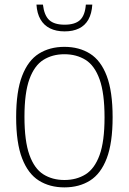

<svg xmlns="http://www.w3.org/2000/svg" viewBox="-20 -805 558 832"><path d="M259 7Q195.5 7 148.5 -22.5Q101.5 -52 75.8 -118.8Q50 -185.5 50 -297Q50 -409 75.8 -476Q101.5 -543 148.5 -572.5Q195.5 -602 259 -602Q323 -602 370 -572.5Q417 -543 442.5 -476Q468 -409 468 -297Q468 -185.5 442.5 -118.8Q417 -52 370 -22.5Q323 7 259 7ZM259 -25Q311.5 -25 350.8 -49.5Q390 -74 411.5 -133Q433 -192 433 -296Q433 -401.5 411.5 -461.2Q390 -521 350.8 -545.5Q311.5 -570 259 -570Q207 -570 168 -545.5Q129 -521 107.5 -462Q86 -403 86 -299Q86 -193.5 107.5 -133.8Q129 -74 168 -49.5Q207 -25 259 -25ZM260 -669Q223.5 -669 197 -682Q170.5 -695 155.5 -720.8Q140.5 -746.5 138 -785H166Q171.5 -738.5 193.2 -718.2Q215 -698 260 -698Q305 -698 326.8 -718.2Q348.5 -738.5 352 -785H380Q377.5 -746 363 -720.2Q348.5 -694.5 322.5 -681.8Q296.5 -669 260 -669Z"/></svg>

Font: Encode Sans SC Condensed Thin
Style: Regular
Weight: 100
Width: 3
Designer: Multiple Designers
Foundry: Impallari Type
Version: Version 3.002